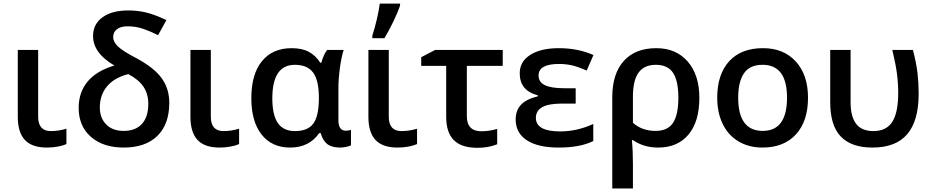

<svg xmlns="http://www.w3.org/2000/svg" viewBox="-20 -821 5246 1081"><path d="M194.8 -540V-164.1Q194.8 -83 266.1 -83Q309.6 -83 354 -96.2V-9.8Q335.9 -1.5 306.2 4.2Q276.4 9.8 244.1 9.8Q159.7 9.8 119.9 -33.2Q80.1 -76.2 80.1 -163.1V-540Z M624 -452.1Q503.9 -522.5 503.9 -618.2Q503.9 -685.1 557.1 -723.6Q610.4 -762.2 702.1 -762.2Q753.4 -762.2 800.8 -751.2Q848.1 -740.2 917 -708L870.1 -623Q828.6 -644 787.1 -658.4Q745.6 -672.9 698.2 -672.9Q659.7 -672.9 638.4 -656.5Q617.2 -640.1 617.2 -612.8Q617.2 -584.5 645.5 -558.1Q673.8 -531.7 752 -491.2Q849.1 -438.5 891.1 -379.6Q933.1 -320.8 933.1 -242.2Q933.1 -121.6 866 -55.9Q798.8 9.8 676.3 9.8Q561 9.8 491.9 -50.5Q422.9 -110.8 422.9 -213.9Q422.9 -300.8 473.1 -361.6Q523.4 -422.4 624 -452.1ZM814.9 -236.8Q814.9 -292.5 787.6 -333Q760.3 -373.5 702.1 -403.8Q622.6 -383.3 582.3 -334.5Q542 -285.6 542 -215.8Q542 -156.7 577.9 -120.4Q613.8 -84 676.3 -84Q743.2 -84 779.1 -123.3Q814.9 -162.6 814.9 -236.8Z M1167 -540V-164.1Q1167 -83 1238.3 -83Q1281.7 -83 1326.2 -96.2V-9.8Q1308.1 -1.5 1278.3 4.2Q1248.5 9.8 1216.3 9.8Q1131.8 9.8 1092 -33.2Q1052.2 -76.2 1052.2 -163.1V-540Z M1641.1 -83Q1712.4 -83 1743.4 -124.3Q1774.4 -165.5 1775.4 -263.2V-269Q1775.4 -369.6 1742.7 -412.8Q1710 -456.1 1640.1 -456.1Q1513.2 -456.1 1513.2 -267.1Q1513.2 -174.8 1543.9 -128.9Q1574.7 -83 1641.1 -83ZM1613.3 9.8Q1510.7 9.8 1452.9 -63.5Q1395 -136.7 1395 -268.1Q1395 -403.3 1454.8 -476.6Q1514.6 -549.8 1622.1 -549.8Q1680.7 -549.8 1719 -529.1Q1757.3 -508.3 1783.2 -467.8H1789.1Q1802.2 -515.1 1822.3 -540H1915Q1901.9 -500 1893.6 -437.3Q1885.3 -374.5 1885.3 -325.2V-142.1Q1885.3 -114.3 1896 -99.6Q1906.7 -85 1926.3 -85Q1941.4 -85 1956.1 -89.8V-2.9Q1948.2 2 1929 5.9Q1909.7 9.8 1895 9.8Q1848.6 9.8 1823.2 -9.3Q1797.9 -28.3 1785.2 -71.8H1777.3Q1721.2 9.8 1613.3 9.8Z M2168.9 -540V-164.1Q2168.9 -83 2240.2 -83Q2283.7 -83 2328.1 -96.2V-9.8Q2310.1 -1.5 2280.3 4.2Q2250.5 9.8 2218.3 9.8Q2133.8 9.8 2094 -33.2Q2054.2 -76.2 2054.2 -163.1V-540ZM2076.2 -620.1Q2089.4 -660.2 2101.6 -712.2Q2113.8 -764.2 2118.2 -800.8H2232.4V-789.1Q2220.7 -754.4 2195.8 -702.1Q2170.9 -649.9 2144.5 -606H2076.2Z M2608.4 -450.2V-167Q2608.4 -82 2690.4 -82Q2733.9 -82 2779.3 -95.2V-8.8Q2730 11.2 2668.5 11.2Q2577.6 11.2 2534.9 -32.2Q2492.2 -75.7 2492.2 -162.1V-450.2H2351.6V-499L2430.2 -540H2810.5V-450.2Z M3221.2 -324.2V-237.8H3144Q3067.9 -237.8 3032.5 -217.5Q2997.1 -197.3 2997.1 -157.2Q2997.1 -81.1 3134.3 -81.1Q3228.5 -81.1 3320.3 -123V-26.9Q3246.1 9.8 3126.5 9.8Q3008.3 9.8 2945.8 -31.5Q2883.3 -72.8 2883.3 -147.9Q2883.3 -199.2 2913.3 -231.2Q2943.4 -263.2 3008.3 -278.8V-284.2Q2906.2 -310.5 2906.2 -408.2Q2906.2 -474.6 2965.6 -512.2Q3024.9 -549.8 3126.5 -549.8Q3233.9 -549.8 3321.3 -511.2L3283.2 -423.8Q3229 -447.3 3195.6 -454.1Q3162.1 -460.9 3127.4 -460.9Q3012.2 -460.9 3012.2 -396Q3012.2 -358.9 3047.6 -341.6Q3083 -324.2 3157.2 -324.2Z M3917.5 -270Q3917.5 -136.7 3856.4 -63.5Q3795.4 9.8 3685.5 9.8Q3604 9.8 3543.5 -32.2H3537.6Q3543.5 26.4 3543.5 100.1V240.2H3427.2V-273.9Q3427.2 -405.8 3491.9 -477.8Q3556.6 -549.8 3675.3 -549.8Q3786.6 -549.8 3852.1 -474.4Q3917.5 -398.9 3917.5 -270ZM3672.4 -456.1Q3606.9 -456.1 3575.2 -412.1Q3543.5 -368.2 3543.5 -276.9V-129.9Q3594.2 -84 3671.4 -84Q3739.3 -84 3769.3 -129.4Q3799.3 -174.8 3799.3 -270Q3799.3 -365.7 3769.5 -410.9Q3739.7 -456.1 3672.4 -456.1Z M4529.3 -271Q4529.3 -138.7 4461.4 -64.5Q4393.6 9.8 4272.5 9.8Q4196.8 9.8 4138.7 -24.4Q4080.6 -58.6 4049.3 -122.6Q4018.1 -186.5 4018.1 -271Q4018.1 -402.3 4085.4 -476.1Q4152.8 -549.8 4275.4 -549.8Q4392.6 -549.8 4460.9 -474.4Q4529.3 -398.9 4529.3 -271ZM4136.2 -271Q4136.2 -84 4274.4 -84Q4411.1 -84 4411.1 -271Q4411.1 -456.1 4273.4 -456.1Q4201.2 -456.1 4168.7 -408.2Q4136.2 -360.4 4136.2 -271Z M4892.1 9.8Q4773.4 9.8 4713.9 -52.2Q4654.3 -114.3 4654.3 -245.1V-540H4769V-245.1Q4769 -165.5 4799.8 -124.3Q4830.6 -83 4897.9 -83Q4970.2 -83 5003.7 -135Q5037.1 -187 5037.1 -297.9Q5037.1 -351.1 5030.3 -404.5Q5023.4 -458 5003.9 -540H5120.1Q5139.2 -465.8 5145.8 -409.4Q5152.3 -353 5152.3 -293.9Q5152.3 -141.1 5088.1 -65.7Q5023.9 9.8 4892.1 9.8Z"/></svg>

Font: JBL Sans
Style: Semibold
Weight: 600
Version: Version 1.10